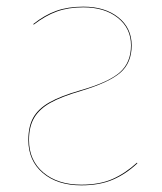

<svg xmlns="http://www.w3.org/2000/svg" viewBox="-20 -547 487 576"><path d="M375 -411Q375 -358 340.5 -328.5Q306 -299 222 -274Q164 -257 131 -238.5Q98 -220 82.5 -193.5Q67 -167 67 -127Q67 -66 110 -29.5Q153 7 224 7Q279 7 317.5 -10Q356 -27 391 -59L392 -57Q358 -25 318.5 -8Q279 9 224 9Q152 9 108.5 -28Q65 -65 65 -127Q65 -168 80 -194.5Q95 -221 128.5 -240Q162 -259 221 -276Q305 -300 339 -329.5Q373 -359 373 -411Q373 -462 333.5 -493.5Q294 -525 230 -525Q185 -525 150.5 -512.5Q116 -500 81 -473L80 -475Q114 -502 149 -514.5Q184 -527 230 -527Q295 -527 335 -495Q375 -463 375 -411Z"/></svg>

Font: FiraGO Two
Style: Regular
Weight: 100
Designer: bBox Type
Foundry: bBox Type GmbH
Version: Version 1.001